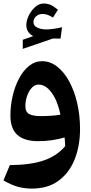

<svg xmlns="http://www.w3.org/2000/svg" viewBox="-20 -811 530 1115"><path d="M165 284.2Q123.5 284.2 85.7 274.2Q47.9 264.2 0 236.8L37.1 147.9Q158.2 147 234.6 120.6Q311 94.2 358.4 38.1Q357.9 13.2 355 -12.7Q322.3 -2.9 283.4 2.9Q244.6 8.8 201.7 8.8Q122.1 8.8 81.3 -27.1Q40.5 -63 40.5 -140.6Q40.5 -197.8 53.5 -253.7Q66.4 -309.6 90.6 -355.2Q114.7 -400.9 148.7 -428.2Q182.6 -455.6 224.6 -455.6Q271.5 -455.6 311.5 -424.6Q351.6 -393.6 381.6 -338.9Q411.6 -284.2 428.2 -212.9Q444.8 -141.6 444.8 -61Q444.8 36.6 413.3 115Q381.8 193.4 319.8 238.8Q257.8 284.2 165 284.2ZM331.1 -145Q314.5 -225.1 280 -272.5Q245.6 -319.8 203.6 -319.8Q182.1 -319.8 164.8 -301.3Q147.5 -282.7 137.5 -254.2Q127.4 -225.6 127.4 -195.3Q127.4 -160.2 150.1 -148.4Q172.9 -136.7 218.8 -136.7Q245.6 -136.7 275.4 -138.7Q305.2 -140.6 331.1 -145ZM174.3 -682.1Q174.3 -661.6 196.3 -650.9Q218.3 -640.1 248 -640.1Q266.6 -640.1 291.3 -643.6Q315.9 -647 340.3 -652.8L331.5 -586.9L287.6 -587.4L112.3 -527.3V-580.1L172.9 -601.1Q132.8 -622.6 132.8 -665.5Q132.8 -690.9 146.7 -720Q160.6 -749 183.6 -769.8Q206.5 -790.5 233.4 -790.5Q255.9 -790.5 273.9 -782.7Q292 -774.9 316.4 -754.4L287.6 -709Q255.9 -730 227.5 -730Q205.1 -730 189.7 -716.3Q174.3 -702.6 174.3 -682.1Z"/></svg>

Font: Pinar Bold
Style: Regular
Weight: 700
Designer: Amin Abedi
Version: Version 3.000